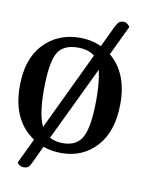

<svg xmlns="http://www.w3.org/2000/svg" viewBox="-74 -604 640 748"><g transform="rotate(10 246.0 -230.0)"><path d="M44 68 91 -30Q0 -90 0 -226Q0 -334 56 -393Q112 -452 199 -452Q245 -452 284 -434L323 -516Q331 -532 337.5 -537.5Q344 -543 356 -543Q363 -543 369 -538.5Q375 -534 378 -530L380 -526L324 -409Q398 -348 398 -226Q398 -118 344 -57.5Q290 3 204 3Q166 3 132 -9L101 57Q94 73 87.5 78Q81 83 69 83Q62 83 55.5 79.5Q49 76 46 72ZM95 -226Q95 -130 117 -85L264 -393Q239 -413 198 -413Q137 -413 116 -372Q95 -331 95 -226ZM303 -226Q303 -296 292 -342L151 -48Q174 -36 204 -36Q260 -36 281.5 -79Q303 -122 303 -226Z"/></g></svg>

Font: Sofia
Style: Regular
Weight: 400
Designer: Paula Nazal and Daniel Hernndez
Foundry: Paula Nazal, Daniel Hernndez
Version: Version 1.001